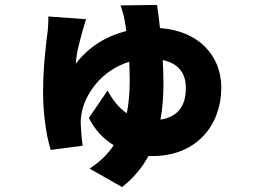

<svg xmlns="http://www.w3.org/2000/svg" viewBox="-20 -661 1040 780"><path d="M618 -641 470 -639C477 -618 482 -601 486 -580C489 -566 491 -551 493 -535C417 -516 342 -474 288 -402C291 -451 303 -488 312 -523C316 -536 322 -562 330 -583L176 -594C177 -581 176 -556 174 -537C167 -484 155 -388 155 -285C155 -204 167 -113 186 -52L316 -69C312 -91 308 -146 308 -159C308 -171 308 -178 310 -192C321 -274 390 -375 505 -410C506 -385 507 -361 507 -337C507 -296 505 -249 495 -201C463 -222 438 -255 417 -293L341 -182C365 -133 401 -96 442 -71C419 -36 387 -4 344 24L476 99C523 62 558 19 583 -27C588 -27 593 -27 598 -27C782 -27 879 -156 879 -305C879 -436 786 -536 630 -547C626 -585 621 -618 618 -641ZM644 -323C644 -355 643 -387 641 -417C709 -403 735 -359 735 -304C735 -235 707 -187 632 -175C641 -225 644 -275 644 -323Z"/></svg>

Font: Source Han Sans HK Heavy
Style: Regular
Weight: 900
Designer: Ryoko NISHIZUKA 西塚涼子 (kana, bopomofo & ideographs); Paul D. Hunt (Latin, Greek & Cyrillic); Sandoll Communications 산돌커뮤니
Foundry: Adobe
Version: Version 2.000;hotconv 1.0.107;makeotfexe 2.5.65593